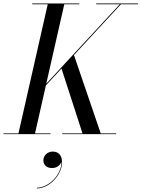

<svg xmlns="http://www.w3.org/2000/svg" viewBox="-60 -770 812 1102"><path d="M-40 -4.5V0H230V-4.5H141L203.5 -280L293 -376.5L413.5 -4.5H297V0H607V-4.5H518L364.5 -454L634 -745.5H732V-750H492V-745.5H627.5L205.5 -289.5L309 -745.5H395V-750H125V-745.5H214L46 -4.5ZM189 149.5C189 174 204.5 194.5 239 194.5C265 194.5 286.5 179.5 292.5 157.5C295 232.5 219 307.5 151.5 307.5V311.5C223.5 311.5 296 233.5 296 161.5C296 119.5 274 100 242.5 100C212 100 189 123.5 189 149.5Z"/></svg>

Font: Bodoni* 36pt
Style: Italic
Weight: 400
Italic angle: -13°
Version: Version 2.3